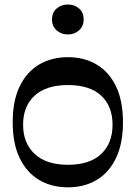

<svg xmlns="http://www.w3.org/2000/svg" viewBox="-20 -812 596 843"><path d="M278.5 10.5Q206.8 10.5 152.2 -21.6Q97.6 -53.7 66.7 -117.5Q35.7 -181.3 35.7 -275.3Q35.7 -369.9 66.7 -433.3Q97.6 -496.8 152.2 -528.9Q206.8 -561 278.5 -561Q349.5 -561 403.9 -528.9Q458.4 -496.8 489.1 -433.3Q519.9 -369.9 519.9 -275.3Q519.9 -181.3 489.1 -117.5Q458.4 -53.7 403.9 -21.6Q349.5 10.5 278.5 10.5ZM278.5 -88.5Q374 -88.5 424.1 -135.8Q474.2 -183.1 474.2 -264.2Q474.2 -345.7 424.1 -392.2Q374 -438.6 278.5 -438.6Q183 -438.6 132.2 -392.2Q81.4 -345.7 81.4 -264.2Q81.4 -183.8 132.2 -136.1Q183 -88.5 278.5 -88.5ZM277.8 -660.7Q248.7 -660.7 228.5 -678.9Q208.3 -697.1 208.3 -726.7Q208.3 -757.1 228.5 -774.6Q248.7 -792.2 277.8 -792.2Q307.2 -792.2 327.3 -774.6Q347.3 -757.1 347.3 -726.7Q347.3 -697.1 327.3 -678.9Q307.2 -660.7 277.8 -660.7Z"/></svg>

Font: Savate ExtraLight
Style: Regular
Weight: 200
Designer: Max Esnée
Foundry: Plomb Type
Version: Version 2.000